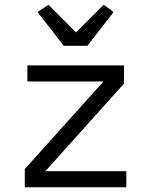

<svg xmlns="http://www.w3.org/2000/svg" viewBox="-20 -793 640 813"><path d="M85 0V-77L418 -448H96V-516H505V-439L172 -68H515V0ZM250 -599 139 -742 185 -773 302 -656 419 -773 461 -742 350 -599Z"/></svg>

Font: iA Writer Duo V
Style: Regular
Weight: 400
Designer: Mike Abbink, Paul van der Laan, Pieter van Rosmalen, Oliver Reichenstein
Foundry: Information Architects Inc.
Version: Version 2.000